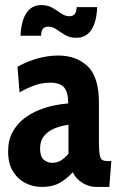

<svg xmlns="http://www.w3.org/2000/svg" viewBox="-20 -727 463 757"><path d="M145 10Q110 10 79.8 -5.5Q49.5 -21 30.8 -52Q12 -83 12 -129Q12 -174 29.5 -206.2Q47 -238.5 75.2 -260Q103.5 -281.5 135.8 -294Q168 -306.5 198.2 -312.2Q228.5 -318 249 -319Q249 -362 233.5 -381.5Q218 -401 178 -401Q146.5 -401 118 -391Q89.5 -381 57 -363L49 -464Q129.5 -508 210 -508Q281.5 -508 325.8 -465.5Q370 -423 370 -323V-172Q370 -134.5 373 -117.8Q376 -101 383.2 -96.5Q390.5 -92 403 -92H419L411 10H358Q331 10 305 -6Q279 -22 267 -48Q242.5 -21 214.5 -5.5Q186.5 10 145 10ZM186 -85Q205 -85 220.5 -94.5Q236 -104 250 -121V-235Q222 -231.5 196.2 -221.2Q170.5 -211 154.2 -191.5Q138 -172 138 -141Q138 -110.5 152 -97.8Q166 -85 186 -85ZM281 -578Q255.5 -578 237 -589Q218.5 -600 202.8 -611Q187 -622 170 -622Q142 -622 142 -586H61Q63.5 -644.5 84.2 -675.8Q105 -707 143 -707Q168.5 -707 187 -696Q205.5 -685 221.2 -674Q237 -663 254 -663Q282 -663 282 -699H363Q361 -640.5 340.2 -609.2Q319.5 -578 281 -578Z"/></svg>

Font: Cabin Condensed
Style: Bold
Weight: 700
Width: 3
Designer: Pablo Impallari
Foundry: Pablo Impallari. http://www.impallari.com Igino Marini. http://www.ikern.com
Version: Version 3.001; ttfautohint (v1.8.3)